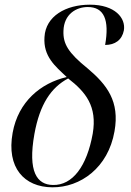

<svg xmlns="http://www.w3.org/2000/svg" viewBox="-20 -790 561 820"><path d="M203 10C324 11 442 -74 469 -229C492 -357 437 -428 354 -498C271 -565 249 -603 251 -658C253 -730 306 -760 355 -760C424 -760 448 -706 429 -598C471 -598 501 -619 509 -660C518 -713 471 -770 364 -770C261 -770 175 -721 170 -632C164 -549 216 -507 265 -461C154 -435 58 -356 34 -223C7 -74 83 9 203 10ZM206 0C138 -1 98 -56 127 -218C150 -345 198 -416 271 -455C346 -397 396 -336 376 -219C351 -80 290 2 206 0Z"/></svg>

Font: Noto Serif Display SemiCondensed
Style: Italic
Weight: 400
Width: 4
Italic angle: -12°
Designer: Monotype Design Team
Foundry: Monotype Imaging Inc.
Version: Version 2.009